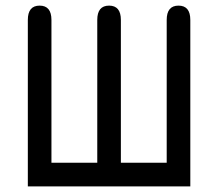

<svg xmlns="http://www.w3.org/2000/svg" viewBox="-20 -657 776 683"><path d="M657 6C657 6 657 -586 657 -586C657 -586 657 -586 657 -586C657 -620 643 -637 615 -637C615 -637 615 -637 615 -637C587 -637 573 -620 573 -586C573 -586 573 -78 573 -78C573 -78 410 -78 410 -78C410 -78 410 -586 410 -586C410 -586 410 -586 410 -586C410 -620 396 -637 368 -637C368 -637 368 -637 368 -637C340 -637 326 -620 326 -586C326 -586 326 -78 326 -78C326 -78 163 -78 163 -78C163 -78 163 -586 163 -586C163 -586 163 -586 163 -586C163 -620 149 -637 121 -637C121 -637 121 -637 121 -637C93 -637 79 -620 79 -586C79 -586 79 6 79 6C79 6 657 6 657 6Z"/></svg>

Font: Jura-Fortis-Bold
Style: Bold
Weight: 500
Designer: Daniel Johnson, Alexei Vanyashin, Mirko Velimirovic
Foundry: Daniel Johnson
Version: ""